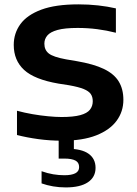

<svg xmlns="http://www.w3.org/2000/svg" viewBox="-20 -622 614 859"><path d="M257.5 7.5Q203.5 7.5 152 0.5Q100.5 -6.5 56 -18V-126.5Q89.5 -117.5 125.5 -111.2Q161.5 -105 195.5 -101.8Q229.5 -98.5 255.5 -98.5Q308 -98.5 338.8 -106.8Q369.5 -115 382.2 -131Q395 -147 395 -169Q395 -188.5 386 -201.5Q377 -214.5 354.2 -223.8Q331.5 -233 289.5 -240.5L241.5 -248Q134 -266.5 87.8 -309.2Q41.5 -352 41.5 -421Q41.5 -473 71.2 -514Q101 -555 164.8 -578.8Q228.5 -602.5 331 -602.5Q376 -602.5 419 -597.8Q462 -593 498.5 -584.5V-475.5Q457.5 -486 414.8 -491.5Q372 -497 327.5 -497Q270 -497 237.5 -488Q205 -479 191.8 -463.2Q178.5 -447.5 178.5 -426.5Q178.5 -398.5 198.2 -382.8Q218 -367 275.5 -356.5L323 -348.5Q399 -335.5 444.8 -313.5Q490.5 -291.5 511.2 -257.5Q532 -223.5 532 -175.5Q532 -123 501.8 -81.8Q471.5 -40.5 410.8 -16.5Q350 7.5 257.5 7.5ZM274 216.5Q245 216.5 217.5 211.8Q190 207 166 198.5V144Q192.5 153.5 218.2 157.8Q244 162 268 162Q300 162 317 153.2Q334 144.5 334 125.5Q334 105 317.2 96.2Q300.5 87.5 268.5 87.5H242.5V-10H310.5V65.5L282 43.5Q345 43.5 376.2 65.8Q407.5 88 407.5 129Q407.5 170.5 373.2 193.5Q339 216.5 274 216.5Z"/></svg>

Font: Encode Sans SC Expanded SemiBold
Style: Regular
Weight: 600
Width: 7
Designer: Multiple Designers
Foundry: Impallari Type
Version: Version 3.002